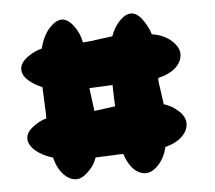

<svg xmlns="http://www.w3.org/2000/svg" viewBox="-40 -531 579 517"><g transform="rotate(-5 250.0 -272.0)"><path d="M196.3 -421.9 217.8 -423.8 246.1 -427.7Q266.6 -430.7 276.4 -431.6Q285.2 -456.1 300.8 -472.2Q316.4 -488.3 332 -488.3Q347.7 -488.3 362.3 -468.3Q377 -448.2 382.8 -427.7Q415 -422.9 435.1 -404.8Q455.1 -386.7 455.1 -368.2Q455.1 -349.6 439.5 -333.5Q423.8 -317.4 389.6 -308.6Q389.6 -299.8 390.6 -293L394.5 -266.6Q397.5 -246.1 398.4 -237.3Q418.9 -231.4 437 -215.3Q455.1 -199.2 455.1 -180.7Q455.1 -162.1 439.5 -146.5Q422.9 -129.9 392.6 -122.1Q387.7 -96.7 370.1 -76.2Q352.5 -56.6 334.5 -56.6Q316.4 -56.6 300.8 -72.3Q286.1 -87.9 278.3 -113.3H270.5L203.1 -110.4Q196.3 -90.8 185.5 -80.1Q165 -56.6 147 -56.6Q128.9 -56.6 112.8 -73.2Q96.7 -89.8 88.9 -120.1Q59.6 -128.9 42 -144.5Q24.4 -160.2 24.4 -176.8Q24.4 -193.4 43.5 -208Q62.5 -222.7 80.1 -226.6V-242.2L77.1 -311.5Q55.7 -320.3 40 -334Q24.4 -347.7 24.4 -364.3Q24.4 -380.9 44.9 -396.5Q65.4 -411.1 84 -415Q93.8 -451.2 111.3 -469.7Q128.9 -488.3 144.5 -488.3Q160.2 -488.3 175.8 -468.3Q191.4 -448.2 196.3 -421.9ZM203.1 -294.9 210.9 -235.4 267.6 -243.2Q265.6 -282.2 265.6 -300.8Q222.7 -298.8 203.1 -297.9Z"/></g></svg>

Font: Essays1743
Style: Medium
Weight: 500
Designer: Based on the typeface in a 1743 English translation of the essays of Montaigne.  PostScript/TrueType font designed by Jo
Version: Version 002.100